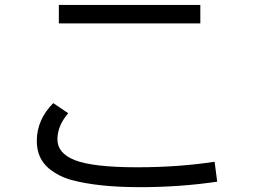

<svg xmlns="http://www.w3.org/2000/svg" viewBox="-20 -755 1040 782"><path d="M219.7 -734.9H795.9V-659.7H219.7ZM864.7 -15.1Q713.4 7.3 549.8 7.3Q380.9 7.3 272.9 -21.5Q220.2 -35.6 180.2 -67.9Q129.9 -109.4 129.9 -180.7Q129.9 -267.6 196.8 -335L257.8 -293.9Q213.9 -242.7 213.9 -187.5Q213.9 -130.9 284.2 -103Q358.4 -73.7 538.6 -73.7Q706.5 -73.7 854 -96.2Z"/></svg>

Font: BIZ UDGothic
Style: Regular
Weight: 400
Monospace: yes
Designer: TypeBank Co., Ltd.
Foundry: Morisawa Inc.
Version: Version 1.05